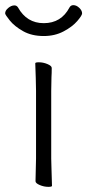

<svg xmlns="http://www.w3.org/2000/svg" viewBox="-44 -721 339 746"><path d="M95 -417 93 -475Q93 -479 107 -479Q124 -479 140.5 -472Q157 -465 157 -457Q157 -436 156 -421L155 -368V-105L156 -67L158 1Q158 5 144 5Q127 5 110.5 -2Q94 -9 94 -17L96 -105V-368ZM126 -581Q79 -581 45.5 -600Q12 -619 -6 -641.5Q-24 -664 -24 -669Q-24 -680 -12 -690Q0 -700 12 -700Q21 -700 26 -692Q60 -631 126 -631Q194 -631 226 -692Q231 -701 241 -701Q253 -701 264 -690.5Q275 -680 275 -669Q275 -661 256 -639Q237 -617 203 -599Q169 -581 126 -581Z"/></svg>

Font: JyunsaiKaai Light
Style: Regular
Weight: 300
Designer: Fontworks Inc.
Version: Version 0.030;April 7, 2024;FontCreator 14.0.0.2901 64-bit